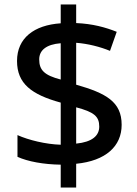

<svg xmlns="http://www.w3.org/2000/svg" viewBox="-20 -779 613 857"><path d="M251 -44V58H320V-48C452 -61 523 -126 523 -222C523 -325 453 -363 320 -401V-588C373 -584 427 -570 471 -552L501 -637C451 -657 393 -673 320 -676V-759H251V-675C132 -667 56 -609 56 -507C56 -406 120 -357 251 -321V-133C184 -135 107 -154 58 -176V-79C104 -58 175 -45 251 -44ZM251 -586V-424C178 -443 155 -466 155 -514C155 -554 186 -581 251 -586ZM320 -138V-300C399 -279 423 -260 423 -214C423 -173 391 -145 320 -138Z"/></svg>

Font: Noto Sans Lao UI Med
Style: Regular
Weight: 500
Designer: Monotype Design Team
Foundry: Monotype Imaging Inc.
Version: Version 2.000